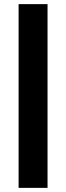

<svg xmlns="http://www.w3.org/2000/svg" viewBox="-20 -715 320 929"><path d="M70 194V-695H210V194Z"/></svg>

Font: Hind Bold
Style: Regular
Weight: 700
Designer: Manushi Parikh, Satya Rajpurohit
Foundry: Indian Type Foundry
Version: Version 1.201;PS 1.0;hotconv 1.0.78;makeotf.lib2.5.61930; tt